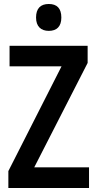

<svg xmlns="http://www.w3.org/2000/svg" viewBox="-20 -944 488 964"><path d="M225 -924C184 -924 161 -902 161 -856C161 -811 186 -789 225 -789C265 -789 288 -811 288 -856C288 -902 266 -924 225 -924ZM427 0V-104H152L420 -628V-714H28V-611H289L22 -85V0Z"/></svg>

Font: Noto Sans Gujarati UI Condensed SemiBold
Style: Regular
Weight: 600
Width: 3
Designer: Jelle Bosma - Monotype Design Team, Universal Thirst
Foundry: Monotype Imaging Inc.
Version: Version 2.106